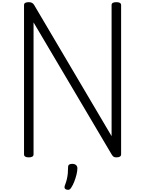

<svg xmlns="http://www.w3.org/2000/svg" viewBox="-20 -1440 1341 1774"><path d="M246 14Q202 14 202 -14V-1393Q202 -1407 213 -1413.5Q224 -1420 246 -1420Q264 -1420 276 -1413.5Q288 -1407 296 -1393L1011 -182V-1393Q1011 -1407 1022 -1413.5Q1033 -1420 1055 -1420Q1099 -1420 1099 -1393V-14Q1099 0 1088 7Q1077 14 1056 14Q1040 14 1031 9Q1022 4 1011 -14L290 -1233V-14Q290 0 279 7Q268 14 246 14ZM592 311Q580 306 577 297.5Q574 289 579 274Q591 244 597.5 216.5Q604 189 606.5 162Q609 135 609 105Q609 88 618.5 81Q628 74 647 74Q670 74 682.5 85Q695 96 695 115Q695 140 687 172.5Q679 205 666.5 237.5Q654 270 638 294Q628 310 618 313Q608 316 592 311Z"/></svg>

Font: Playwrite BE WAL
Style: Regular
Weight: 400
Designer: Veronika Burian, José Scaglione
Foundry: TypeTogether
Version: Version 1.002